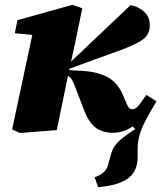

<svg xmlns="http://www.w3.org/2000/svg" viewBox="-20 -536 665 791"><path d="M62 12 30 -3 119 -420 180 -386 41 -399 52 -453 278 -516 319 -502 292 -371 261 -228Q249 -171 237.5 -114.5Q226 -58 214 0ZM384 235 370 194Q390 188 405.5 175Q421 162 426 140L433 114Q438 95 443.5 82Q449 69 459.5 56.5Q470 44 488.5 29.5Q507 15 537 -4L514 -29L597 -115L625 -119Q599 -76 581.5 -43Q564 -10 555.5 18.5Q547 47 547 78V112Q547 169 508 198.5Q469 228 384 235ZM446 11Q400 11 372.5 -11.5Q345 -34 328 -78L293 -169Q285 -190 279.5 -201.5Q274 -213 267.5 -218.5Q261 -224 251 -228L243 -230L244 -255L518 -515Q550 -509 573.5 -488Q597 -467 597 -432Q597 -393 567.5 -372.5Q538 -352 478 -330L261 -251L263 -247L322 -244Q382 -240 422.5 -218.5Q463 -197 485 -148L503 -106Q507 -97 512 -91.5Q517 -86 526 -86Q538 -86 550 -100Q562 -114 583 -145L624 -119Q603 -86 575.5 -56.5Q548 -27 515.5 -8Q483 11 446 11Z"/></svg>

Font: Source Serif 4 Black
Style: Italic
Weight: 900
Italic angle: -12°
Designer: Frank Grießhammer
Foundry: Adobe Systems Incorporated
Version: Version 4.004;hotconv 1.0.116;makeotfexe 2.5.65601